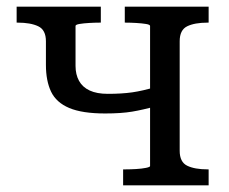

<svg xmlns="http://www.w3.org/2000/svg" viewBox="-20 -557 689 577"><path d="M431 -58V-479Q431 -483 418.5 -485Q406 -487 389 -488Q372 -489 358 -489H355V-537H607V-489H604Q565 -489 542.5 -478Q520 -467 520 -433V-104Q520 -70 542.5 -59Q565 -48 604 -48H607V0H350V-48H358Q372 -48 389 -49Q406 -50 418.5 -52.5Q431 -55 431 -58ZM118 -362V-433Q118 -467 95 -478Q72 -489 33 -489H30V-537H283V-489H279Q265 -489 248 -488Q231 -487 219 -485Q207 -483 207 -479V-359Q207 -333 217.5 -314Q228 -295 249.5 -285Q271 -275 304 -275Q346 -275 377.5 -279.5Q409 -284 449 -296V-238Q410 -227 377 -221.5Q344 -216 296 -216Q227 -216 188 -232.5Q149 -249 133.5 -281.5Q118 -314 118 -362Z"/></svg>

Font: Roboto Serif
Style: Regular
Weight: 400
Designer: Greg Gazdowicz
Foundry: Commercial Type
Version: Version 1.008